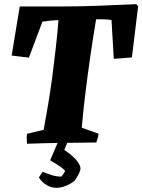

<svg xmlns="http://www.w3.org/2000/svg" viewBox="-20 -685 684 923"><path d="M110 6Q109 -6 108.5 -18Q108 -30 110 -42L190 -61Q200 -115 211.5 -183.5Q223 -252 232.5 -325Q242 -398 249.5 -466Q257 -534 261 -588Q243 -588 221 -585.5Q199 -583 184 -581L119 -408Q99 -410 77.5 -413Q56 -416 36 -418L75 -654H283Q367 -654 458 -657.5Q549 -661 636 -665L644 -654L614 -409Q592 -407 570.5 -405.5Q549 -404 527 -402L516 -589Q502 -591 480.5 -592Q459 -593 442 -592Q428 -510 414.5 -416.5Q401 -323 390 -233Q379 -143 373 -71L454 -42Q451 -21 443 0Q358 1 275 2Q192 3 110 6ZM251 218Q227 218 204 204.5Q181 191 167 168L185 141Q202 148 226.5 156Q251 164 274 164Q278 161 284 152.5Q290 144 293 137Q282 120 221 86L268 -24H314L289 36Q308 48 326 63.5Q344 79 355.5 96Q367 113 367 126Q367 132 361.5 144.5Q356 157 349 168.5Q342 180 339 184Q320 199 296 208.5Q272 218 251 218Z"/></svg>

Font: Albura ExtraBold
Style: Italic
Weight: 758
Italic angle: -7°
Designer: Mercedes Jáuregui
Foundry: Omnibus-Type Team
Version: Version 1.000; ttfautohint (v1.8.3)